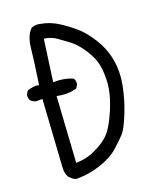

<svg xmlns="http://www.w3.org/2000/svg" viewBox="-112 -816 725 897"><g transform="rotate(-15 250.0 -367.0)"><path d="M468.3 -400.9Q468.3 -507.3 405.8 -590.8Q369.1 -639.6 333.3 -665.5Q297.4 -691.4 256.8 -712.6Q216.3 -733.9 169.4 -737.8Q161.6 -738.8 157.7 -738.8Q138.2 -738.8 124.5 -729.5L113.3 -712.9Q98.1 -680.7 98.1 -640.1Q98.1 -599.6 90.3 -467.3L89.8 -462.4L85 -463.4Q82 -464.4 77.1 -464.4Q72.3 -464.4 61.5 -462.2Q50.8 -460 32.7 -452.6L23.9 -435.5Q23.4 -433.1 23.4 -430.7Q23.4 -415 32.2 -404.3Q43 -396 56.6 -394L88.4 -396.5L96.2 -60.5Q96.2 -34.7 110.8 -14.6L122.1 -5.4Q132.3 3.4 146.5 5.4Q210.9 -0.5 266.8 -25.4Q322.8 -50.3 353.5 -83.5Q385.3 -117.2 402.1 -139.2Q418.9 -161.1 439.2 -227.1Q459.5 -293 466.3 -360.8Q468.3 -381.3 468.3 -400.9ZM155.8 -392.6Q173.8 -390.6 186 -390.6Q222.7 -390.6 253.4 -402.8L262.2 -419.9Q262.7 -422.4 262.7 -424.8Q262.7 -439.9 254.4 -450.2Q224.1 -460.9 189.5 -460.9Q176.3 -460.9 157.2 -459L167.5 -667Q183.1 -666 192.9 -663.6Q213.4 -659.2 231.4 -648.4L284.7 -616.2Q312.5 -599.1 341.3 -564Q370.1 -528.8 384 -494.9Q397.9 -460.9 400.9 -403.3Q401.4 -396 401.4 -388.2Q401.4 -321.3 370.1 -237.3Q356 -197.8 338.9 -169.4Q312.5 -126.5 245.1 -90.8Q213.4 -73.7 168.5 -67.9L163.6 -67.4Z"/></g></svg>

Font: Bakudai
Style: Light
Weight: 300
Version: Version 1.48